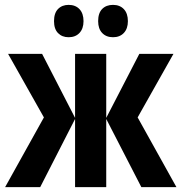

<svg xmlns="http://www.w3.org/2000/svg" viewBox="-20 -768 745 788"><path d="M691.9 -546.9 544.9 -286.1 704.1 0H560.1L416 -279.8V0H288.1V-279.8L145 0H1L160.2 -286.1L13.2 -546.9H152.8L288.1 -284.2V-546.9H416V-284.2L551.8 -546.9ZM201.7 -681.2Q201.7 -714.4 218.3 -731.2Q234.9 -748 261.7 -748Q289.6 -748 306.2 -730.5Q322.8 -712.9 322.8 -681.2Q322.8 -650.4 306.2 -632.8Q289.6 -615.2 261.7 -615.2Q234.9 -615.2 218.3 -632.1Q201.7 -648.9 201.7 -681.2ZM382.8 -681.2Q382.8 -714.4 399.4 -731.2Q416 -748 443.8 -748Q471.7 -748 488.3 -730.5Q504.9 -712.9 504.9 -681.2Q504.9 -650.4 488.3 -632.8Q471.7 -615.2 443.8 -615.2Q416 -615.2 399.4 -632.6Q382.8 -649.9 382.8 -681.2Z"/></svg>

Font: Open Sans Condensed
Style: Regular
Weight: 400
Width: 3
Designer: Monotype Design Team
Foundry: Monotype Imaging Inc.
Version: Version 3.000